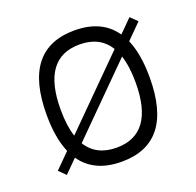

<svg xmlns="http://www.w3.org/2000/svg" viewBox="-121 -812 961 940"><g transform="rotate(-20 359.5 -342.0)"><path d="M90.8 -341.8Q90.8 -683.6 359.4 -683.6Q502.4 -683.6 569.3 -585.9L635.7 -652.3L670.4 -618.2L593.8 -541.5Q627.9 -463.4 627.9 -341.8Q627.9 0 359.4 0Q216.3 0 149.4 -97.2L83.5 -31.2L48.8 -65.4L125 -141.6Q90.8 -219.7 90.8 -341.8ZM164.1 -341.8Q164.1 -257.3 183.1 -199.7L514.2 -530.8Q465.3 -610.4 359.4 -610.4Q164.1 -610.4 164.1 -341.8ZM554.7 -341.8Q554.7 -425.8 535.6 -483.4L204.6 -152.3Q252.9 -73.2 359.4 -73.2Q554.7 -73.2 554.7 -341.8Z"/></g></svg>

Font: Sanitrixie
Style: Regular
Weight: 400
Designer: Jayvee D. Enaguas (Grand Chaos)
Version: Version 1.1 - 6/9/2013